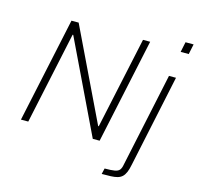

<svg xmlns="http://www.w3.org/2000/svg" viewBox="-130 -880 1250 1216"><g transform="rotate(15 495.5 -271.5)"><path d="M58 0 205 -688H252L541 -87H545L674 -688H721L574 0H529L239 -604H235L106 0ZM924 -676 938 -743H991L977 -676ZM641 200 650 162Q694 162 716 158Q738 154 747.5 142Q757 130 761 106L892 -510H938L810 94Q804 125 795.5 145Q787 165 774.5 176.5Q762 188 744 193Q726 198 701 199Q676 200 641 200Z"/></g></svg>

Font: Saira Thin ExtraLight
Style: Italic
Weight: 250
Italic angle: -12°
Version: Version 1.101